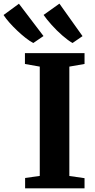

<svg xmlns="http://www.w3.org/2000/svg" viewBox="-100 -1035 522 1055"><path d="M118.5 -68.5V-669L37 -683.5V-743H364.5V-683.5L281 -669V-68L364.5 -56V0H38V-57ZM82.5 -799Q64 -808.5 41 -826.5Q18 -844.5 -5.5 -866.8Q-29 -889 -48.8 -911.5Q-68.5 -934 -80.5 -952.5L4 -1014.5L139 -837L83.5 -799ZM298 -799Q273.5 -813 242.5 -840Q211.5 -867 183.8 -898Q156 -929 139.5 -953L226.5 -1015L353.5 -836.5L299 -799Z"/></svg>

Font: Merriweather 36pt ExtraBold
Style: Regular
Weight: 800
Designer: Eben Sorkin
Foundry: Eben Sorkin
Version: Version 2.100